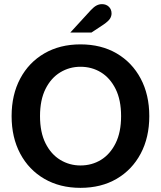

<svg xmlns="http://www.w3.org/2000/svg" viewBox="-20 -894 777 926"><path d="M368 12Q269 12 194 -31.5Q119 -75 77.5 -153Q36 -231 36 -334Q36 -437 77.5 -515Q119 -593 194 -636.5Q269 -680 368 -680Q468 -680 542.5 -636.5Q617 -593 658.5 -515Q700 -437 700 -334Q700 -231 658.5 -153Q617 -75 542.5 -31.5Q468 12 368 12ZM368 -96Q423 -96 467 -123Q511 -150 537.5 -203Q564 -256 564 -334Q564 -412 537.5 -465Q511 -518 467 -545Q423 -572 368 -572Q315 -572 270.5 -545Q226 -518 199.5 -465Q173 -412 173 -334Q173 -256 199.5 -203Q226 -150 270.5 -123Q315 -96 368 -96ZM319 -737 418 -845Q433 -861 445.5 -867.5Q458 -874 472 -874Q492 -874 505 -861.5Q518 -849 518 -829Q518 -816 510.5 -804Q503 -792 480 -776L421 -737Z"/></svg>

Font: Atkinson Hyperlegible Next SemiBold
Style: Regular
Weight: 600
Designer: Elliott Scott, Megan Eiswerth, Linus Boman, Theodore Petrosky, Letters from Sweden
Foundry: Applied Design Works, Letters from Sweden
Version: Version 2.001